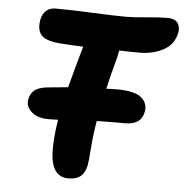

<svg xmlns="http://www.w3.org/2000/svg" viewBox="-52 -761 794 825"><g transform="rotate(5 345.0 -349.0)"><path d="M272.9 13.2Q202.1 13.2 195.8 -85.9Q192.9 -148.9 207 -233.9Q191.9 -232.9 168 -232.9Q117.2 -232.9 91.8 -256.3Q66.4 -279.8 71.8 -310.1Q77.1 -335.9 94 -349.9Q110.8 -363.8 147 -368.2Q216.3 -374.5 237.8 -377Q262.7 -470.7 287.1 -556.2Q238.3 -557.6 183.1 -562Q124 -566.9 104.7 -590.1Q85.4 -613.3 94.2 -658.2Q99.1 -680.7 114.3 -694.8Q129.4 -709 154.8 -709Q219.2 -709 315.4 -704.6Q411.6 -700.2 459 -700.2Q492.2 -700.2 547.4 -705.6Q602.5 -710.9 637.2 -710.9Q668.5 -710.9 681.2 -694.3Q693.8 -677.7 689 -650.9Q678.2 -600.1 633.5 -575.9Q588.9 -551.8 532.2 -551.8Q484.4 -551.8 442.9 -553.2Q439.9 -536.1 436 -520Q415 -444.3 401.9 -384.8Q424.8 -386.2 446.8 -386.2Q523.9 -386.2 553 -362.1Q582 -337.9 575.2 -300.8Q565.4 -244.1 495.1 -244.1Q408.2 -244.1 373 -243.2Q362.3 -179.2 358.2 -122.1Q354 -64.9 351.1 -50.8Q343.8 -16.6 325 -1.7Q306.2 13.2 272.9 13.2Z"/></g></svg>

Font: Shantell Sans Normal
Style: Bold Italic
Weight: 700
Italic angle: -11.31°
Designer: Stephen Nixon, Anya Danilova, Shantell Martin
Foundry: Arrow Type
Version: Version 1.006;[559af2be0]